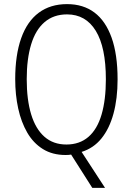

<svg xmlns="http://www.w3.org/2000/svg" viewBox="-20 -744 646 934"><path d="M552 -358Q552 -264 532 -191Q512 -118 473.5 -70.5Q435 -23 377 -5L491 170H429L326 8Q321 9 314 9.5Q307 10 299 10Q235 10 188.5 -19Q142 -48 112.5 -99Q83 -150 68.5 -216.5Q54 -283 54 -359Q54 -476 83 -558Q112 -640 168.5 -682Q225 -724 306 -724Q385 -724 439.5 -683Q494 -642 523 -560.5Q552 -479 552 -358ZM110 -359Q110 -259 131.5 -188Q153 -117 196 -79Q239 -41 303 -41Q367 -41 410 -78Q453 -115 474 -186.5Q495 -258 495 -358Q495 -514 446 -594Q397 -674 306 -674Q241 -674 197 -636.5Q153 -599 131.5 -528Q110 -457 110 -359Z"/></svg>

Font: Noto Sans Bengali Condensed Light
Style: Regular
Weight: 300
Width: 3
Designer: Jelle Bosma - Monotype Design Team
Foundry: Monotype Imaging Inc.
Version: Version 2.003